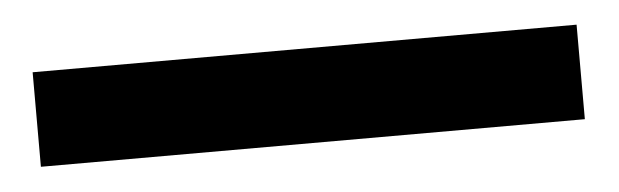

<svg xmlns="http://www.w3.org/2000/svg" viewBox="-24 19 551 171"><g transform="rotate(-5 251.0 104.0)"><path d="M7.8 62H494.1V146.5H7.8Z"/></g></svg>

Font: Reddit Sans
Style: Bold
Weight: 700
Designer: Stephen Hutchings
Foundry: Reddit
Version: Version 1.013